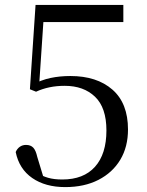

<svg xmlns="http://www.w3.org/2000/svg" viewBox="-20 -748 598 783"><path d="M246 15Q165 15 111.5 -22Q58 -59 44 -128Q50 -142 61 -149.5Q72 -157 86 -157Q105 -157 115.5 -146Q126 -135 132 -108L160 -16L126 -45Q152 -30 176 -23Q200 -16 234 -16Q321 -16 367.5 -68Q414 -120 414 -216Q414 -309 367.5 -353.5Q321 -398 244 -398Q211 -398 182 -392Q153 -386 127 -374L102 -384L125 -728H483V-658H141L160 -704L139 -391L109 -401Q148 -422 186 -430Q224 -438 267 -438Q375 -438 438.5 -382.5Q502 -327 502 -220Q502 -149 470.5 -96.5Q439 -44 381.5 -14.5Q324 15 246 15Z"/></svg>

Font: Noto Serif TC
Style: Regular
Weight: 400
Designer: Ryoko NISHIZUKA  (kana & ideographs); Frank Grießhammer (Latin, Greek & Cyrillic); Wenlong ZHANG  (bopomofo); Sandoll Co
Foundry: Adobe
Version: Version 2.003-H1;hotconv 1.1.1;makeotfexe 2.6.0